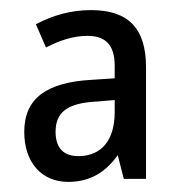

<svg xmlns="http://www.w3.org/2000/svg" viewBox="-20 -742 359 380"><path d="M160 -722C121 -722 85 -712 51 -694L71 -648C98 -662 125 -671 153 -671C188 -671 207 -654 207 -612V-587L161 -584C73 -579 28 -548 28 -481C28 -421 62 -382 115 -382C158 -382 189 -401 213 -435L225 -388H269V-609C269 -686 234 -722 160 -722ZM171 -541 207 -544V-520C207 -466 182 -433 135 -433C107 -433 90 -448 90 -481C90 -519 112 -538 171 -541Z"/></svg>

Font: Noto Sans Khmer UI Condensed
Style: Regular
Weight: 400
Width: 3
Designer: Danh Hong and the Monotype Design Team
Foundry: Monotype Imaging Inc.
Version: Version 2.002